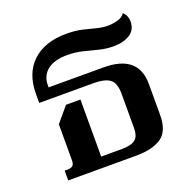

<svg xmlns="http://www.w3.org/2000/svg" viewBox="-104 -667 788 775"><g transform="rotate(-20 290.5 -279.5)"><path d="M62 0V-42H74Q89 -42 96.5 -48Q104 -54 104 -71V-226L158 -290H220V-45H309Q348 -45 366 -58.5Q384 -72 384 -109V-256Q384 -301 362.5 -317.5Q341 -334 292 -334H59V-372Q59 -461 111.5 -510Q164 -559 257 -559Q296 -559 325 -552Q354 -545 379 -538.5Q404 -532 428 -532Q446 -532 467.5 -537.5Q489 -543 500 -559Q509 -551 513.5 -540.5Q518 -530 518 -518Q518 -481 490 -463.5Q462 -446 421 -446Q389 -446 359 -453.5Q329 -461 298 -469Q267 -477 231 -477Q175 -477 145.5 -453.5Q116 -430 116 -389V-380H352Q501 -380 501 -255V-122Q501 -52 462.5 -26Q424 0 353 0Z"/></g></svg>

Font: Noto Serif Thai SemiBold
Style: Regular
Weight: 600
Designer: Monotype Design Team
Foundry: Monotype Imaging Inc.
Version: Version 2.001; ttfautohint (v1.8.4.7-5d5b)